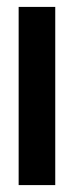

<svg xmlns="http://www.w3.org/2000/svg" viewBox="-20 -536 214 556"><path d="M34 0V-516H140V0Z"/></svg>

Font: Stick No Bills ExtraLight
Style: Bold
Weight: 700
Version: Version 2.000